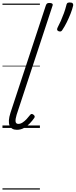

<svg xmlns="http://www.w3.org/2000/svg" viewBox="-20 -1039 614 1559"><path d="M117 15Q73 15 58 -19.5Q43 -54 65 -123L352 -994Q356 -1006 362 -1010.5Q368 -1015 382 -1015Q398 -1015 404.5 -1009Q411 -1003 406 -991L115 -107Q104 -71 106.5 -52Q109 -33 129 -33Q146 -33 163 -44Q180 -55 195.5 -71.5Q211 -88 223 -104Q229 -112 235 -113.5Q241 -115 250 -109Q260 -102 261.5 -95Q263 -88 258 -81Q243 -59 221.5 -36.5Q200 -14 174 0.5Q148 15 117 15ZM457 -785Q446 -789 444 -796.5Q442 -804 448 -816Q460 -838 473.5 -868.5Q487 -899 499 -932Q511 -965 518 -994Q520 -1005 525 -1012Q530 -1019 546 -1019Q564 -1019 570 -1012Q576 -1005 574 -994Q567 -963 552.5 -926.5Q538 -890 521 -856Q504 -822 487 -797Q483 -789 476 -785Q469 -781 457 -785ZM0 490H304V500H0ZM0 -20H304V0H0ZM0 -505H304V-500H0ZM0 -1010H304V-1000H0Z"/></svg>

Font: Playwrite AU VIC Guides
Style: Regular
Weight: 400
Designer: Veronika Burian, José Scaglione
Foundry: TypeTogether
Version: Version 1.003